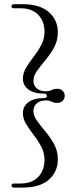

<svg xmlns="http://www.w3.org/2000/svg" viewBox="-20 -752 384 893"><path d="M198 -306Q198 -316.5 185.5 -316.5Q137.5 -316.5 112 -336Q86.5 -355.5 86.5 -386Q86.5 -412.5 101.8 -437.8Q117 -463 137 -488.8Q157 -514.5 172 -542.8Q187 -571 187 -604Q187 -652.5 158 -683Q129 -713.5 74.5 -713.5H45Q33.5 -713.5 33.5 -723Q33.5 -732.5 46 -732.5H84.5Q165.5 -732.5 207.2 -695.8Q249 -659 249 -601.5Q249 -563 231.8 -531.5Q214.5 -500 192.2 -473.5Q170 -447 152.8 -423.2Q135.5 -399.5 135.5 -376.5Q135.5 -355 151 -341.2Q166.5 -327.5 194.5 -327.5Q210 -327.5 220.2 -333.2Q230.5 -339 245.5 -339Q263 -339 272 -329Q281 -319 281 -306Q281 -293.5 272 -283.5Q263 -273.5 245.5 -273.5Q230.5 -273.5 220.2 -279.2Q210 -285 194.5 -285Q166.5 -285 151 -271.2Q135.5 -257.5 135.5 -236Q135.5 -213 152.8 -189.2Q170 -165.5 192.2 -139Q214.5 -112.5 231.8 -81Q249 -49.5 249 -11Q249 47 207.2 83.8Q165.5 120.5 84.5 120.5H46Q33.5 120.5 33.5 111Q33.5 101.5 45 101.5H74.5Q129 101.5 158 70.8Q187 40 187 -8.5Q187 -41 172 -69.5Q157 -98 137 -123.8Q117 -149.5 101.8 -174.5Q86.5 -199.5 86.5 -226Q86.5 -257 112 -276.5Q137.5 -296 185.5 -296Q198 -296 198 -306Z"/></svg>

Font: Fraunces 72pt Light
Style: Regular
Weight: 300
Version: Version 1.000;[0bf87f6ff]